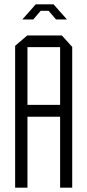

<svg xmlns="http://www.w3.org/2000/svg" viewBox="-20 -868 404 888"><path d="M50 0V-656L106 -704H107V0ZM107 -328V-383H258V-328ZM258 0V-650H314V0ZM107 -650V-704H266L314 -651V-650ZM119 -818 145 -848H228L254 -818ZM84 -778V-779L119 -818H168L134 -778ZM239 -778 205 -818H254L289 -779V-778Z"/></svg>

Font: Foldit Light
Style: Regular
Weight: 300
Version: Version 1.003